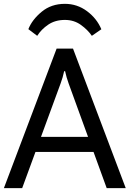

<svg xmlns="http://www.w3.org/2000/svg" viewBox="-20 -965 665 985"><path d="M0 0H93.8L291 -537.1Q296.9 -553.2 301.3 -568.4Q305.7 -583.5 309.1 -599.6H314Q317.4 -583.5 321.8 -568.4Q326.2 -553.2 332 -537.1L527.3 0H625L354.5 -715.8H270.5ZM116.2 -185.5H507.3L479 -262.7H145ZM170.9 -781.2Q191.9 -814.5 227.5 -838.6Q263.2 -862.8 313 -862.8Q359.4 -862.8 394.8 -837.4Q430.2 -812 451.2 -781.2L500 -814.9Q476.6 -870.6 426 -908Q375.5 -945.3 313 -945.3Q242.7 -945.3 193.6 -904.5Q144.5 -863.8 125.5 -815.4Z"/></svg>

Font: Roboto Flex
Style: Regular
Weight: 400
Designer: Berlow after Robertson
Foundry: Google
Version: Version 3.200;gftools[0.9.32]